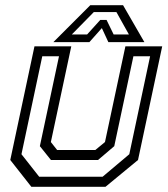

<svg xmlns="http://www.w3.org/2000/svg" viewBox="-20 -718 644 738"><path d="M100.5 0 19.5 -103 112.5 -540H254L175.5 -172L199.5 -141.5H346.5L383.5 -172L462 -540H603.5L510.5 -103L385.5 0ZM130.5 -38.8H374.5L477 -125.2L557 -501.8H492.8L419.2 -156.2L356.8 -103H175.8L133.2 -156.2L206.8 -501.8H142.5L62.5 -125.2ZM327 -698H453L535 -556H396.5L371.5 -610L323.5 -556H185ZM340.5 -671.5 256 -585.5H314.8L365.5 -641.5H389.5L416.8 -585.5H475.5L427.5 -671.5Z"/></svg>

Font: Tourney Thin
Style: Italic
Weight: 100
Italic angle: -12°
Designer: Tyler Finck
Foundry: Etcetera Type Co
Version: Version 1.015